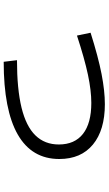

<svg xmlns="http://www.w3.org/2000/svg" viewBox="206 -798 588 1040"><g transform="rotate(90 500.0 -278.0)"><path d="M306 -76Q462.3 -76 563.3 -100.7Q664.3 -125.4 713.4 -175.9Q762.6 -226.3 762.6 -302.7Q762.6 -388.3 705.1 -433.5Q647.6 -478.6 537.7 -478.6Q471 -478.6 384.5 -460.3Q298 -441.9 172.7 -400.9L157.3 -474.7Q289 -516.3 381.2 -534.2Q473.3 -552 544.3 -552Q684.7 -552 763 -487.3Q841.3 -422.7 841.3 -305.3Q841.3 -156 708.3 -80Q575.3 -4 314.7 -4Z"/></g></svg>

Font: M PLUS 2 Thin
Style: Regular
Weight: 100
Designer: Coji Morishita
Foundry: UNDERFOREST DESIGN
Version: Version 1.001